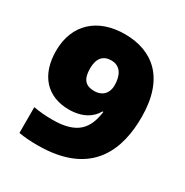

<svg xmlns="http://www.w3.org/2000/svg" viewBox="-157 -879 887 923"><g transform="rotate(30 286.0 -417.5)"><path d="M543 -448C543 -664 429 -754 275 -754C125 -754 27 -667 27 -519C27 -385 100 -305 221 -305C296 -305 344 -337 366 -378H371C358 -282 316 -223 177 -223C140 -223 105 -226 72 -232V-89C107 -83 140 -81 177 -81C485 -81 543 -281 543 -448ZM281 -612C333 -612 354 -569 354 -515C354 -475 330 -443 282 -443C230 -443 211 -472 211 -528C211 -585 237 -612 281 -612Z"/></g></svg>

Font: Noto Sans Telugu UI Black
Style: Regular
Weight: 900
Designer: Jelle Bosma - Monotype Design Team
Foundry: Monotype Imaging Inc.
Version: Version 2.005